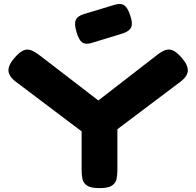

<svg xmlns="http://www.w3.org/2000/svg" viewBox="-20 -957 1010 988"><path d="M913 -662Q947 -624 946.5 -594.5Q946 -565 908 -536L584 -292V-80Q584 -58 580 -37Q576 -16 557 -2.5Q538 11 492 11Q446 11 427 -2.5Q408 -16 404 -37.5Q400 -59 400 -82V-281L62 -536Q24 -565 23.5 -594.5Q23 -624 57 -662Q82 -690 101.5 -698Q121 -706 141 -698Q161 -690 187 -670L486 -440L783 -670Q809 -691 829 -698.5Q849 -706 868.5 -698Q888 -690 913 -662ZM448 -735Q419 -727 402.5 -739Q386 -751 374 -791Q361 -833 370 -854Q379 -875 413 -885L569 -932Q601 -942 619 -930Q637 -918 650 -878Q664 -838 655.5 -817.5Q647 -797 612 -785Z"/></svg>

Font: Fredoka Expanded
Style: Bold
Weight: 700
Width: 7
Designer: Ben Nathan
Foundry: Milena B. Brandão, Ben Nathan
Version: Version 2.001